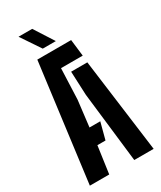

<svg xmlns="http://www.w3.org/2000/svg" viewBox="-238 -1053 953 1134"><g transform="rotate(-30 238.0 -486.0)"><path d="M20.6 0 124.1 -800H354.8L368.2 -686.2H220.1L211.8 -476.4L190.6 -298.6H264L234 -184.8H178.7L152.7 0ZM323.5 0 268.4 -476.8 261.3 -638.2H371.8L455.6 0ZM184.4 -840 95.5 -972.4H188.7L273.6 -840Z"/></g></svg>

Font: Big Shoulders Stencil Text SC Thin
Style: Regular
Weight: 100
Designer: Patric King
Foundry: XO Type Co
Version: Version 2.001